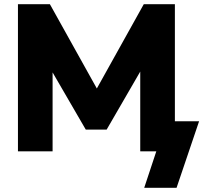

<svg xmlns="http://www.w3.org/2000/svg" viewBox="-20 -725 974 920"><path d="M671 175 729 0H652V-382L491 -104H391L232 -378V0H66V-705H219L444 -301L669 -705H818V-144H934L826 175Z"/></svg>

Font: Nunito Sans Black
Style: Regular
Weight: 900
Designer: Vernon Adams
Foundry: Vernon Adams
Version: Version 3.006; ttfautohint (v1.8.3)